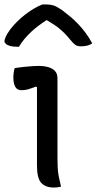

<svg xmlns="http://www.w3.org/2000/svg" viewBox="-21 -838 434 862"><path d="M145 -95V-160V-447L140 -449Q132 -446 123.5 -443Q115 -440 106.5 -437.5Q98 -435 90 -434Q82 -433 74 -433Q57 -433 48 -447.5Q39 -462 39 -490Q39 -501 40.5 -512Q42 -523 45 -532Q56 -534 67.5 -535.5Q79 -537 90 -538Q101 -539 112 -540Q123 -541 133 -541.5Q143 -542 153 -542Q177 -542 196 -536.5Q215 -531 226 -519Q237 -507 237 -487V-130Q237 -106 238 -85.5Q239 -65 243 -44.5Q247 -24 253 0Q245 2 237.5 3Q230 4 221 4Q184 4 164.5 -16.5Q145 -37 145 -95ZM169 -818H189Q205 -818 219.5 -813.5Q234 -809 261 -790Q277 -778 295 -763Q313 -748 330.5 -729.5Q348 -711 364 -689.5Q380 -668 393 -643Q382 -636 370 -633Q358 -630 342 -630Q327 -630 318 -636Q309 -642 294 -660Q273 -687 244 -711Q223 -728 190 -747H187Q147 -721 119 -695Q83 -661 64 -628H58Q38 -628 25 -631.5Q12 -635 5.5 -641Q-1 -647 -1 -653Q-1 -660 5 -673.5Q11 -687 25 -706Q38 -723 54.5 -739.5Q71 -756 90 -771Q109 -786 129 -798Q149 -810 169 -818Z"/></svg>

Font: Code D Ace
Style: Regular
Weight: 400
Version: Version 1.085; ttfautohint (v1.8.4.7-5d5b);Nerd Fonts 3.0.2